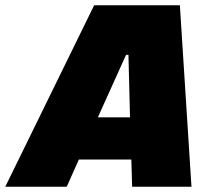

<svg xmlns="http://www.w3.org/2000/svg" viewBox="-79 -708 796 728"><path d="M-59 0 278 -688H603L647 0H422L419 -103H220L174 0ZM292 -263H414L408 -500H399Z"/></svg>

Font: Saira Thin Black
Style: Italic
Weight: 900
Italic angle: -12°
Version: Version 1.101